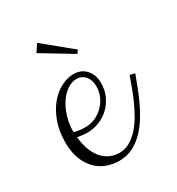

<svg xmlns="http://www.w3.org/2000/svg" viewBox="-124 -567 593 642"><g transform="rotate(-30 172.5 -246.5)"><path d="M152.8 -6.8Q127.9 -6.8 105 -15.6Q82 -24.4 64.7 -42.2Q47.4 -60.1 37.1 -86.9Q26.9 -113.8 26.9 -149.9Q26.9 -193.8 39.6 -228.3Q52.2 -262.7 72 -286.4Q91.8 -310.1 116.2 -322.5Q140.6 -335 164.1 -335Q194.3 -335 212.2 -314.9Q230 -294.9 230 -263.2Q230 -235.8 219.7 -213.6Q209.5 -191.4 192.6 -175.5Q175.8 -159.7 154.1 -150.9Q132.3 -142.1 108.9 -142.1Q97.7 -142.1 87.6 -143.3Q77.6 -144.5 69.8 -146Q72.8 -115.7 81.5 -93.8Q90.3 -71.8 103.5 -57.6Q116.7 -43.5 133.1 -36.6Q149.4 -29.8 167 -29.8Q189 -29.8 207.5 -40.5Q226.1 -51.3 241.7 -68.6Q257.3 -85.9 270.3 -108.4Q283.2 -130.9 293.5 -154.1Q303.7 -177.2 311.8 -199.5Q319.8 -221.7 326.2 -238.8L345.2 -233.9Q338.9 -217.8 330.3 -194.8Q321.8 -171.9 310.5 -146.7Q299.3 -121.6 284.2 -96.4Q269 -71.3 250 -51.5Q231 -31.7 206.8 -19.3Q182.6 -6.8 152.8 -6.8ZM165 -315.9Q147 -315.9 129.6 -304.4Q112.3 -293 98.6 -272.9Q85 -252.9 76.4 -225.6Q67.9 -198.2 67.9 -167Q74.2 -164.6 85.7 -162.8Q97.2 -161.1 113.8 -161.1Q131.3 -161.1 148.7 -168.7Q166 -176.3 179.9 -189.7Q193.8 -203.1 202.4 -221.7Q210.9 -240.2 210.9 -262.2Q210.9 -272.9 208 -282.7Q205.1 -292.5 199.2 -299.8Q193.4 -307.1 184.8 -311.5Q176.3 -315.9 165 -315.9ZM111.8 -486.3 218.8 -398.4 210 -386.7 92.8 -457.5Z"/></g></svg>

Font: Clicker Script
Style: Regular
Weight: 400
Designer: Astigmatic (AOETI)
Foundry: Astigmatic (AOETI)
Version: Version 1.000